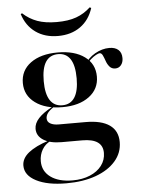

<svg xmlns="http://www.w3.org/2000/svg" viewBox="-56 -671 667 908"><g transform="rotate(-5 277.0 -217.5)"><path d="M222.6 192.7Q133.1 192.7 79.8 165.3Q26.6 137.9 26.6 91.9Q26.6 57.3 60.1 30.6Q93.5 4 156.5 -16.1L164.5 -12.9Q139.5 -1.6 125 23Q110.5 47.6 110.5 78.2Q110.5 125.8 148.8 153.6Q187.1 181.5 253.2 181.5Q299.2 181.5 335.1 166.5Q371 151.6 391.1 125Q411.3 98.4 411.3 64.5Q411.3 30.6 387.1 13.7Q362.9 -3.2 314.5 -3.2H216.1Q162.1 -3.2 130.6 -23Q99.2 -42.7 99.2 -76.6Q99.2 -102.4 121 -126.2Q142.7 -150 185.5 -172.6L193.5 -171.8Q172.6 -158.1 164.1 -146Q155.6 -133.9 155.6 -121Q155.6 -104.8 170.6 -96.4Q185.5 -87.9 210.5 -87.9H337.9Q412.9 -87.9 451.6 -60.5Q490.3 -33.1 490.3 20.2Q490.3 71 456.5 110.1Q422.6 149.2 362.5 171Q302.4 192.7 222.6 192.7ZM235.5 -167.7Q154.8 -167.7 106.5 -203.2Q58.1 -238.7 58.1 -297.6Q58.1 -357.3 106 -392.3Q154 -427.4 234.7 -427.4Q314.5 -427.4 362.1 -392.7Q409.7 -358.1 409.7 -297.6Q409.7 -238.7 362.1 -203.2Q314.5 -167.7 235.5 -167.7ZM235.5 -176.6Q274.2 -176.6 294 -207.3Q313.7 -237.9 313.7 -297.6Q313.7 -358.9 294 -389.1Q274.2 -419.4 236.3 -419.4Q196.8 -419.4 177 -389.1Q157.3 -358.9 157.3 -297.6Q157.3 -237.9 177 -207.3Q196.8 -176.6 235.5 -176.6ZM500 -328.2Q483.1 -328.2 473 -339.9Q462.9 -351.6 457.7 -366.9Q452.4 -382.3 446.8 -394.4Q441.1 -406.5 432.3 -406.5Q426.6 -406.5 414.5 -400Q402.4 -393.5 389.1 -381.9Q375.8 -370.2 367.7 -353.2L362.9 -358.9Q377.4 -388.7 411.3 -408.1Q445.2 -427.4 479.8 -427.4Q507.3 -427.4 522.6 -413.7Q537.9 -400 537.9 -374.2Q537.9 -354 527.4 -341.1Q516.9 -328.2 500 -328.2ZM243.5 -504.8Q181.5 -504.8 137.9 -535.9Q94.4 -566.9 76.6 -623.4L83.1 -626.6Q113.7 -598.4 151.6 -584.7Q189.5 -571 243.5 -571Q298.4 -571 336.3 -584.7Q374.2 -598.4 404 -626.6L411.3 -623.4Q393.5 -566.9 350 -535.9Q306.5 -504.8 243.5 -504.8Z"/></g></svg>

Font: Playfair 144pt SemiExpanded SemiBold
Style: Regular
Weight: 600
Width: 6
Designer: Claus Eggers Sørensen
Foundry: Claus Eggers Sørensen
Version: Version 2.203